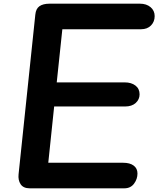

<svg xmlns="http://www.w3.org/2000/svg" viewBox="-20 -1024 901 1044"><path d="M142 0Q107 0 92.2 -22.2Q77.5 -44.5 81 -76.5L172 -944Q175 -976.5 194.5 -990.2Q214 -1004 250 -1004H740.5Q776.5 -1004 798.8 -985Q821 -966 821 -936.5Q821 -906 801 -885.5Q781 -865 747 -865H319L288.5 -576H658.5Q694 -576 716.5 -558.8Q739 -541.5 739 -511Q739 -483.5 718 -464.2Q697 -445 660 -445H274.5L242.5 -139H649.5Q686.5 -139 707 -123.5Q727.5 -108 727.5 -80.5Q727.5 -50.5 708.8 -25.2Q690 0 656 0Z"/></svg>

Font: Edu SA Hand
Style: Regular
Weight: 400
Designer: Tina and Corey Anderson, Eben Sorkin, Mirko Velimirovic
Foundry: Google for Education
Version: Version 2.000